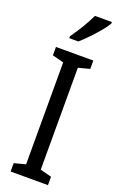

<svg xmlns="http://www.w3.org/2000/svg" viewBox="-178 -989 640 1034"><g transform="rotate(20 141.5 -471.5)"><path d="M248 0H34V-48L99 -65V-649L34 -666V-714H248V-666L183 -649V-65L248 -48ZM271 -934Q259 -913 235 -884.5Q211 -856 184.5 -828.5Q158 -801 137 -783H85V-794Q143 -876 174 -943H271Z"/></g></svg>

Font: Noto Sans Bengali ExtraCondensed
Style: Regular
Weight: 400
Width: 2
Designer: Jelle Bosma - Monotype Design Team
Foundry: Monotype Imaging Inc.
Version: Version 2.003; ttfautohint (v1.8.4.7-5d5b)